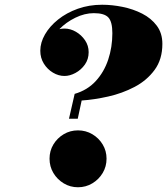

<svg xmlns="http://www.w3.org/2000/svg" viewBox="-20 -780 705 810"><path d="M295 -384Q348.5 -399.5 383.8 -437.8Q419 -476 436.5 -528.5Q454 -581 454 -640Q454 -688 437.2 -706.2Q420.5 -724.5 376 -724.5Q337 -724.5 297.8 -705.2Q258.5 -686 230.5 -657Q241.5 -659.5 252 -659.5Q277 -659.5 300.2 -646Q323.5 -632.5 338.8 -610Q354 -587.5 354 -560Q354 -530 338 -507.5Q322 -485 298.2 -472.2Q274.5 -459.5 252 -459.5Q227 -459.5 203.5 -473.5Q180 -487.5 165 -511.5Q150 -535.5 150 -566Q150 -600.5 169.8 -634.8Q189.5 -669 225 -697.5Q260.5 -726 308 -743Q355.5 -760 411 -760Q452.5 -760 497 -751Q541.5 -742 579.8 -722.5Q618 -703 641.5 -671.5Q665 -640 665 -595Q665 -529.5 632.2 -485Q599.5 -440.5 547.5 -413.2Q495.5 -386 436.5 -372.8Q377.5 -359.5 324.5 -356L308 -279H271ZM189 -110.5Q189 -143.5 205.2 -170.5Q221.5 -197.5 248.8 -213.8Q276 -230 309 -230Q342 -230 369.5 -213.8Q397 -197.5 413.2 -170.5Q429.5 -143.5 429.5 -110.5Q429.5 -77.5 413.2 -50.2Q397 -23 369.5 -6.5Q342 10 309 10Q276 10 248.8 -6.5Q221.5 -23 205.2 -50.2Q189 -77.5 189 -110.5Z"/></svg>

Font: Bodoni* 06pt Fatface
Style: Italic
Weight: 900
Italic angle: -13°
Version: Version 2.3